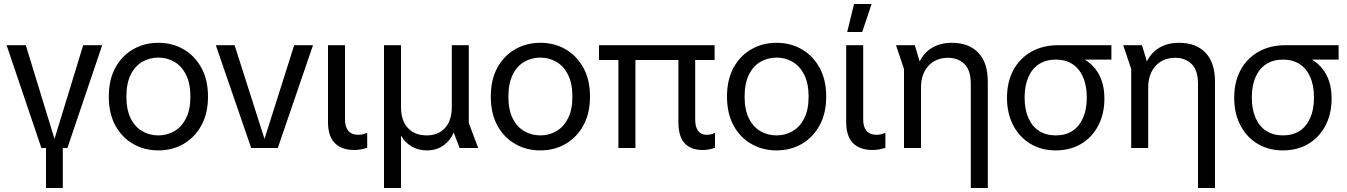

<svg xmlns="http://www.w3.org/2000/svg" viewBox="-20 -740 6737 960"><path d="M187 0 13 -514H109L252 -47H253L396 -514H491L317 0ZM210 200V-16H294V200Z M772 12Q702 12 645.5 -20.5Q589 -53 556.5 -113Q524 -173 524 -257Q524 -341 556.5 -401Q589 -461 645.5 -493.5Q702 -526 772 -526Q842 -526 898 -493.5Q954 -461 987 -401Q1020 -341 1020 -257Q1020 -173 987 -113Q954 -53 898 -20.5Q842 12 772 12ZM772 -63Q815 -63 851.5 -84Q888 -105 910 -148Q932 -191 932 -257Q932 -323 910 -366.5Q888 -410 851.5 -431Q815 -452 772 -452Q728 -452 691.5 -431Q655 -410 633.5 -366.5Q612 -323 612 -257Q612 -191 633.5 -148Q655 -105 691.5 -84Q728 -63 772 -63Z M1236 0 1059 -514H1153L1302 -47H1303L1451 -514H1545L1369 0Z M1752 10Q1688 10 1654 -24.5Q1620 -59 1620 -129V-514H1705V-142Q1705 -105 1722 -85.5Q1739 -66 1771 -66Q1781 -66 1792 -68Q1803 -70 1816 -76V-1Q1800 4 1784.5 7Q1769 10 1752 10Z M1900 200V-514H1985V-205Q1985 -137 2019.5 -100Q2054 -63 2113 -63Q2171 -63 2205 -100Q2239 -137 2239 -205V-514H2324V-125L2371 0H2278L2249 -76H2248Q2230 -35 2195.5 -11.5Q2161 12 2115 12Q2071 12 2037 -8.5Q2003 -29 1986 -61H1985V200Z M2682 12Q2612 12 2555.5 -20.5Q2499 -53 2466.5 -113Q2434 -173 2434 -257Q2434 -341 2466.5 -401Q2499 -461 2555.5 -493.5Q2612 -526 2682 -526Q2752 -526 2808 -493.5Q2864 -461 2897 -401Q2930 -341 2930 -257Q2930 -173 2897 -113Q2864 -53 2808 -20.5Q2752 12 2682 12ZM2682 -63Q2725 -63 2761.5 -84Q2798 -105 2820 -148Q2842 -191 2842 -257Q2842 -323 2820 -366.5Q2798 -410 2761.5 -431Q2725 -452 2682 -452Q2638 -452 2601.5 -431Q2565 -410 2543.5 -366.5Q2522 -323 2522 -257Q2522 -191 2543.5 -148Q2565 -105 2601.5 -84Q2638 -63 2682 -63Z M3494 10Q3434 10 3403 -24Q3372 -58 3372 -129V-472H3456V-142Q3456 -104 3471 -85Q3486 -66 3513 -66Q3523 -66 3533 -68Q3543 -70 3555 -76V-1Q3540 4 3525.5 7Q3511 10 3494 10ZM3072 0V-472H3157V0ZM2975 -440V-514H3553V-440Z M3863 12Q3793 12 3736.5 -20.5Q3680 -53 3647.5 -113Q3615 -173 3615 -257Q3615 -341 3647.5 -401Q3680 -461 3736.5 -493.5Q3793 -526 3863 -526Q3933 -526 3989 -493.5Q4045 -461 4078 -401Q4111 -341 4111 -257Q4111 -173 4078 -113Q4045 -53 3989 -20.5Q3933 12 3863 12ZM3863 -63Q3906 -63 3942.5 -84Q3979 -105 4001 -148Q4023 -191 4023 -257Q4023 -323 4001 -366.5Q3979 -410 3942.5 -431Q3906 -452 3863 -452Q3819 -452 3782.5 -431Q3746 -410 3724.5 -366.5Q3703 -323 3703 -257Q3703 -191 3724.5 -148Q3746 -105 3782.5 -84Q3819 -63 3863 -63Z M4343 10Q4279 10 4245 -24.5Q4211 -59 4211 -129V-514H4296V-142Q4296 -105 4313 -85.5Q4330 -66 4362 -66Q4372 -66 4383 -68Q4394 -70 4407 -76V-1Q4391 4 4375.5 7Q4360 10 4343 10ZM4216 -580 4250 -720H4338L4291 -580Z M4834 200V-321Q4834 -388 4802.5 -419.5Q4771 -451 4720 -451Q4659 -451 4622 -410.5Q4585 -370 4585 -302V0H4500V-395L4460 -514H4554L4578 -434H4579Q4592 -461 4614.5 -482Q4637 -503 4668.5 -514.5Q4700 -526 4739 -526Q4824 -526 4871.5 -476.5Q4919 -427 4919 -331V200Z M5258 12Q5187 12 5132 -21Q5077 -54 5046 -113.5Q5015 -173 5015 -251Q5015 -330 5046.5 -389Q5078 -448 5136 -481Q5194 -514 5272 -514H5537V-442H5405V-441Q5434 -424 5456 -396.5Q5478 -369 5490 -332Q5502 -295 5502 -247Q5502 -170 5471 -111.5Q5440 -53 5385.5 -20.5Q5331 12 5258 12ZM5259 -63Q5307 -63 5341.5 -85Q5376 -107 5395 -150Q5414 -193 5414 -252Q5414 -312 5395 -355Q5376 -398 5341.5 -420Q5307 -442 5259 -442Q5211 -442 5176 -420Q5141 -398 5122 -355Q5103 -312 5103 -252Q5103 -193 5122 -150Q5141 -107 5176 -85Q5211 -63 5259 -63Z M5970 200V-321Q5970 -388 5938.5 -419.5Q5907 -451 5856 -451Q5795 -451 5758 -410.5Q5721 -370 5721 -302V0H5636V-395L5596 -514H5690L5714 -434H5715Q5728 -461 5750.5 -482Q5773 -503 5804.5 -514.5Q5836 -526 5875 -526Q5960 -526 6007.5 -476.5Q6055 -427 6055 -331V200Z M6394 12Q6323 12 6268 -21Q6213 -54 6182 -113.5Q6151 -173 6151 -251Q6151 -330 6182.5 -389Q6214 -448 6272 -481Q6330 -514 6408 -514H6673V-442H6541V-441Q6570 -424 6592 -396.5Q6614 -369 6626 -332Q6638 -295 6638 -247Q6638 -170 6607 -111.5Q6576 -53 6521.5 -20.5Q6467 12 6394 12ZM6395 -63Q6443 -63 6477.5 -85Q6512 -107 6531 -150Q6550 -193 6550 -252Q6550 -312 6531 -355Q6512 -398 6477.5 -420Q6443 -442 6395 -442Q6347 -442 6312 -420Q6277 -398 6258 -355Q6239 -312 6239 -252Q6239 -193 6258 -150Q6277 -107 6312 -85Q6347 -63 6395 -63Z"/></svg>

Font: TikTok Sans 24pt
Style: Regular
Weight: 400
Version: Version 4.000